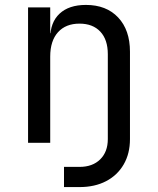

<svg xmlns="http://www.w3.org/2000/svg" viewBox="-20 -580 640 780"><path d="M240 180V98H303Q356 98 387 67.5Q418 37 418 -15V-360Q418 -419 387.5 -451.5Q357 -484 303 -484Q247 -484 215.5 -449Q184 -414 184 -350V0H94V-550H184V-445H203L184 -424Q184 -489 222 -524.5Q260 -560 329 -560Q412 -560 460 -509Q508 -458 508 -370V-15Q508 44 482.5 88Q457 132 411 156Q365 180 303 180Z"/></svg>

Font: JetBrains Mono
Style: Regular
Weight: 400
Monospace: yes
Designer: Philipp Nurullin, Konstantin Bulenkov
Foundry: JetBrains
Version: Version 2.305